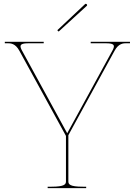

<svg xmlns="http://www.w3.org/2000/svg" viewBox="-20 -977 700 997"><path d="M277.5 -820 284.5 -813 431 -947C434 -950 431.5 -954 430 -955.5C428.5 -957 424.5 -958.5 421.5 -955.5ZM5 -760V-752.5H18.5C35.5 -752.5 60 -751.5 80.5 -713.5L320.5 -275L322.5 -271V-35C322.5 -20.5 316 -7.5 247.5 -7.5H227.5V0H427.5V-7.5H410C341.5 -7.5 335 -20.5 335 -35V-275L575 -713.5C595.5 -751.5 620 -752.5 637 -752.5H655V-760H451V-752.5H522C553.5 -752.5 571.5 -750 571.5 -736C571.5 -731.5 569.5 -725.5 566 -718.5L329 -285L92 -718.5C88.5 -725.5 86.5 -731.5 86.5 -736C86.5 -750 104.5 -752.5 136 -752.5H207V-760Z"/></svg>

Font: Znikomit
Style: Regular
Weight: 100
Designer: gluk
Foundry: gluk
Version: Version 0.55